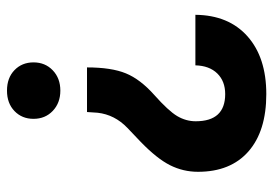

<svg xmlns="http://www.w3.org/2000/svg" viewBox="-134 -626 767 538"><g transform="rotate(90 249.0 -357.5)"><path d="M169.4 -218.3Q169.4 -286.6 186 -327.1Q202.6 -367.7 246.8 -407Q291 -446.3 305.7 -470.9Q320.3 -495.6 320.3 -522.9Q320.3 -605.5 244.1 -605.5Q208 -605.5 186.3 -583.3Q164.6 -561 163.6 -522H22Q22.9 -615.2 82.3 -668Q141.6 -720.7 244.1 -720.7Q347.7 -720.7 404.8 -670.7Q461.9 -620.6 461.9 -529.3Q461.9 -487.8 443.4 -450.9Q424.8 -414.1 378.4 -369.1L338.9 -331.5Q301.8 -295.9 296.4 -248L294.4 -218.3ZM155.3 -68.4Q155.3 -101.1 177.5 -122.3Q199.7 -143.6 234.4 -143.6Q269 -143.6 291.3 -122.3Q313.5 -101.1 313.5 -68.4Q313.5 -36.1 291.7 -15.1Q270 5.9 234.4 5.9Q198.7 5.9 177 -15.1Q155.3 -36.1 155.3 -68.4Z"/></g></svg>

Font: SteelSelectRoboto
Style: Roboto-Bold
Weight: 700
Designer: Google
Version: Version 2.137; 2017